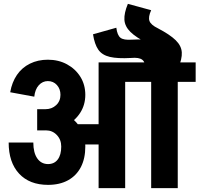

<svg xmlns="http://www.w3.org/2000/svg" viewBox="-20 -977 1036 997"><path d="M784 -656Q800 -691 793 -711Q786 -731 749 -751L800 -830Q863 -797 892.5 -768Q922 -739 924 -705Q926 -671 905 -623ZM749 -751Q687 -782 657.5 -811Q628 -840 626 -874.5Q624 -909 644 -957L765 -924Q749 -889 756 -868.5Q763 -848 800 -830ZM739 -614Q736 -653 719 -666.5Q702 -680 660 -676L664 -771Q734 -775 774 -765.5Q814 -756 833.5 -728Q853 -700 861 -648ZM660 -676Q591 -672 550.5 -681.5Q510 -691 490.5 -719Q471 -747 463 -799L584 -833Q589 -794 605.5 -781Q622 -768 664 -771ZM294 -484Q294 -515 275.5 -535.5Q257 -556 228 -556V-667Q284 -667 328 -643Q372 -619 397.5 -578Q423 -537 423 -484ZM158 -475 33 -498Q42 -550 68 -588Q94 -626 135.5 -646.5Q177 -667 229 -667V-556Q201 -556 181.5 -534.5Q162 -513 158 -475ZM355 -227V-332H579V-227ZM298 -216Q298 -252 275 -276Q252 -300 219 -300V-407Q278 -407 324 -382Q370 -357 396.5 -314Q423 -271 423 -216ZM230 -17Q133 -17 79 -75.5Q25 -134 25 -237H153Q153 -184 173.5 -154.5Q194 -125 230 -125ZM229 -17V-125Q262 -125 280 -149Q298 -173 298 -216H423Q423 -154 400 -109.5Q377 -65 333.5 -41Q290 -17 229 -17ZM173 -300V-410H217V-300ZM216 -300V-410Q249 -410 271.5 -431Q294 -452 294 -485H423Q423 -432 396 -390.5Q369 -349 322 -324.5Q275 -300 216 -300ZM492 0V-653H630V0ZM529 -552V-653H723V-552ZM765 0V-639H903V0ZM673 -552V-653H996V-552Z"/></svg>

Font: Akshar Light SemiBold
Style: Regular
Weight: 600
Version: Version 1.100